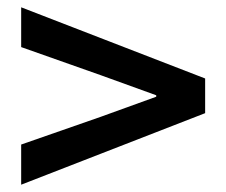

<svg xmlns="http://www.w3.org/2000/svg" viewBox="-20 -638 620 526"><path d="M38 -132V-242L256 -318L408 -373V-377L256 -432L38 -509V-618L542 -423V-328Z"/></svg>

Font: Noto Sans HK Thin SemiBold
Style: Regular
Weight: 600
Version: Version 2.004-H2;hotconv 1.0.118;makeotfexe 2.5.65603